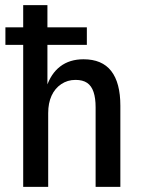

<svg xmlns="http://www.w3.org/2000/svg" viewBox="-20 -725 552 745"><path d="M70 0V-551H1V-619H70V-705H164V-619H317V-551H164V-386H160Q177 -439 213.5 -467Q250 -495 304 -495Q376 -495 411.5 -449.5Q447 -404 447 -315V0H351V-309Q351 -344 343 -368Q335 -392 318 -403.5Q301 -415 273 -415Q242 -415 217.5 -398.5Q193 -382 180 -353.5Q167 -325 167 -286V0Z"/></svg>

Font: Nunito Sans 10pt Condensed SemiBold
Style: Regular
Weight: 600
Width: 3
Designer: Vernon Adams
Foundry: Vernon Adams
Version: Version 3.101;gftools[0.9.27]